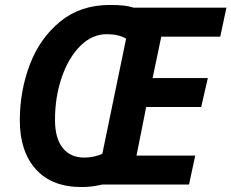

<svg xmlns="http://www.w3.org/2000/svg" viewBox="-20 -745 934 775"><path d="M60 -259Q60 -378 100.5 -484.5Q141 -591 223 -658Q305 -725 423 -725Q457 -725 479 -722.5Q501 -720 520 -714H894L869 -597H631L596 -430H819L792 -313H570L531 -117H768L743 0H392Q350 10 309 10Q189 10 124.5 -62Q60 -134 60 -259ZM393 -124 489 -589Q459 -607 411 -607Q352 -607 304.5 -560Q257 -513 229.5 -433.5Q202 -354 202 -261Q202 -187 233 -148Q264 -109 320 -109Q359 -109 393 -124Z"/></svg>

Font: Noto Sans Display
Style: Bold Italic
Weight: 700
Italic angle: -12°
Designer: Monotype Design team
Foundry: Monotype Imaging Inc.
Version: Version 1.000